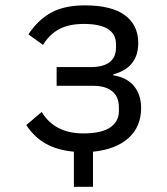

<svg xmlns="http://www.w3.org/2000/svg" viewBox="-20 -574 640 734"><path d="M80.5 -96 139.5 -146Q189 -64 298.5 -64Q368 -64 401.2 -86.8Q434.5 -109.5 434.5 -149V-164Q434.5 -204 409 -225Q383.5 -246 335.5 -246H196.5V-317.5H325.5Q423.5 -317.5 423.5 -392.5V-404.5Q423.5 -482.5 300.5 -482.5Q242.5 -482.5 205.5 -462.2Q168.5 -442 144.5 -402.5L88.5 -442.5Q125 -498 175.8 -525.8Q226.5 -553.5 304.5 -553.5Q406 -553.5 457.2 -516Q508.5 -478.5 508.5 -409.5Q508.5 -361.5 484 -331.8Q459.5 -302 413.5 -290V-286Q465 -278 492.2 -245Q519.5 -212 519.5 -161Q519.5 -90 471.5 -46.5Q423.5 -3 335.5 6V140H262.5V6Q198.5 0 154.2 -25.2Q110 -50.5 80.5 -96Z"/></svg>

Font: JuliaMono SemiBold
Style: Regular
Weight: 600
Monospace: yes
Designer: cormullion
Foundry: corm
Version: Version 0.055; ttfautohint (v1.8.4)